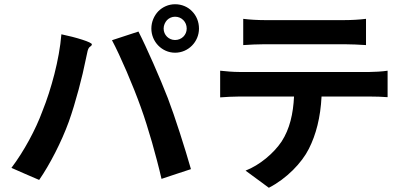

<svg xmlns="http://www.w3.org/2000/svg" viewBox="-20 -839 1920 907"><path d="M846 -744C856 -734 862 -720 862 -704C862 -674 838 -650 807 -650C777 -650 753 -674 753 -704C753 -720 760 -734 769 -744C779 -754 792 -760 807 -760C823 -760 836 -754 846 -744ZM728 -786C708 -765 695 -736 695 -704C695 -642 745 -590 807 -590C870 -590 920 -642 920 -704C920 -736 908 -765 887 -786C867 -807 838 -819 807 -819C776 -819 748 -806 728 -786ZM237 -489C221 -427 202 -367 180 -313C149 -228 93 -124 34 -46L100 -17L165 11C215 -61 271 -170 305 -264C337 -353 371 -485 384 -553C386 -564 390 -581 394 -599C401 -624 411 -616 414 -629C417 -639 338 -663 270 -677C265 -616 253 -552 237 -489ZM698 -167C714 -110 730 -51 743 6L812 -17L882 -40C855 -135 806 -289 773 -375C737 -468 672 -616 634 -690L509 -649C548 -576 609 -434 645 -333C664 -281 681 -225 698 -167Z M1420 -630C1501 -630 1580 -630 1607 -630C1640 -630 1677 -628 1709 -626V-750C1677 -746 1639 -744 1607 -744C1580 -744 1500 -744 1420 -744C1340 -744 1260 -744 1230 -744C1199 -744 1160 -746 1129 -750V-626C1158 -628 1198 -630 1230 -630C1260 -630 1340 -630 1420 -630ZM1612 -383H1726C1752 -383 1788 -382 1811 -380V-505C1786 -501 1746 -499 1726 -499C1669 -499 1168 -499 1110 -499C1081 -499 1048 -502 1020 -505V-379C1046 -381 1082 -383 1110 -383H1239H1369C1365 -302 1349 -230 1310 -170C1273 -115 1207 -59 1140 -33L1250 48C1334 5 1406 -70 1439 -136C1473 -203 1494 -284 1499 -383Z"/></svg>

Font: GenSekiGothic2 TW B
Style: Regular
Weight: 700
Version: Version 2.100;PS 2.1;hotconv 16.6.51;makeotf.lib2.5.65220 DE